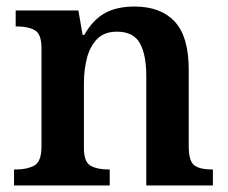

<svg xmlns="http://www.w3.org/2000/svg" viewBox="-20 -568 699 588"><path d="M23 0V-49H30Q63 -49 85 -61Q107 -73 107 -119V-421Q107 -464 86.5 -475.5Q66 -487 33 -487H28V-536H220L233 -461H238Q265 -508 301.5 -528Q338 -548 392 -548Q472 -548 515 -502Q558 -456 558 -354V-120Q558 -73 576 -61Q594 -49 627 -49H632V0H428V-335Q428 -400 408.5 -435.5Q389 -471 338 -471Q300 -471 278 -449Q256 -427 246.5 -391Q237 -355 237 -313V-115Q237 -72 257.5 -60.5Q278 -49 311 -49H316V0Z"/></svg>

Font: Noto Serif Telugu SemiBold
Style: Regular
Weight: 600
Designer: Jelle Bosma - Monotype Design Team
Foundry: Monotype Imaging Inc.
Version: Version 2.005; ttfautohint (v1.8.4.7-5d5b)